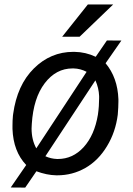

<svg xmlns="http://www.w3.org/2000/svg" viewBox="-20 -770 594 855"><path d="M256.8 -606.4H334.5L483.9 -750H371.1ZM311.5 -539.1C309.6 -539.1 308.1 -539.1 306.2 -539.1C239.3 -539.1 180.7 -514.6 130.9 -465.3C81.1 -416 50.3 -348.1 38.6 -262.7L37.6 -254.9C36.1 -240.2 35.6 -225.6 35.6 -210.4C35.6 -205.6 35.6 -200.7 35.6 -195.8C38.1 -128.9 58.1 -75.7 96.7 -35.2L27.8 64.9L92.3 65.4L142.1 -7.3C172.4 3.9 202.1 10.3 231 10.7C232.4 10.7 233.4 10.7 234.9 10.7C279.8 10.7 321.3 0 359.9 -22C398.4 -43.9 430.7 -76.2 456.5 -119.1C482.4 -161.6 498 -208.5 504.4 -259.3C506.3 -281.7 507.3 -300.8 507.3 -316.9C507.3 -320.8 507.3 -324.7 507.3 -328.1C504.9 -392.6 485.8 -445.8 450.2 -488.3L520.5 -589.4L456.1 -589.8L406.2 -517.1C376.5 -531.2 345.2 -538.6 311.5 -539.1ZM121.6 -218.3C126.5 -294.9 145.5 -355 179.2 -399.4C212.9 -443.4 253.9 -465.3 303.2 -465.3C304.7 -465.3 306.2 -465.3 307.6 -465.3C328.6 -464.8 347.7 -459.5 365.7 -450.2L141.6 -109.4C127.9 -134.3 120.6 -163.6 120.6 -197.8C120.6 -204.6 121.1 -211.4 121.6 -218.3ZM421.4 -342.3C421.4 -338.9 421.4 -335.9 421.4 -332.5C421.4 -310.5 419.9 -286.1 416 -259.3C405.8 -198.2 384.8 -150.4 352.5 -114.7C320.3 -79.6 282.2 -62 237.8 -62C236.8 -62 235.4 -62 234.4 -62C215.8 -62.5 198.2 -66.9 182.1 -74.2L404.8 -412.1C415 -389.6 420.4 -366.2 421.4 -342.3Z"/></svg>

Font: Roboto
Style: Italic
Weight: 400
Italic angle: -12°
Designer: Google
Version: Version 2.137; 2017